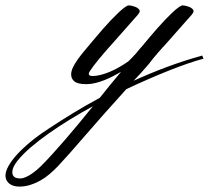

<svg xmlns="http://www.w3.org/2000/svg" viewBox="-289 -313 776 714"><path d="M264.6 -75.2Q250 -58.1 236.1 -42.7Q222.2 -27.3 208 -12.7Q267.6 -40 331.1 -63.7Q394.5 -87.4 462.9 -106.4L467.8 -94.7Q441.9 -87.9 409.2 -76.7Q376.5 -65.4 339.6 -50.8Q302.7 -36.1 262.5 -18.6Q222.2 -1 180.7 18.6Q91.3 117.2 28.3 190.4Q-34.7 263.7 -74.2 305.7Q-88.4 320.3 -104.2 334Q-120.1 347.7 -138.2 357.9Q-156.2 368.2 -176 374.5Q-195.8 380.9 -216.8 380.9Q-226.6 380.9 -235.8 378.7Q-245.1 376.5 -252.4 371.3Q-259.8 366.2 -264.2 358.2Q-268.6 350.1 -268.6 338.9Q-268.6 325.2 -258.3 305.9Q-248 286.6 -227.8 263.9Q-207.5 241.2 -177.5 216.1Q-147.5 190.9 -107.4 165Q-64 136.2 -16.8 107.4Q30.3 78.6 82 50.8Q121.6 1 161.1 -45.9Q148.4 -38.6 133.1 -30.5Q117.7 -22.5 100.8 -15.6Q84 -8.8 66.4 -4.4Q48.8 0 32.2 0Q0.5 0 -12 -10Q-24.4 -20 -24.4 -36.1Q-24.4 -48.3 -17.6 -62.7Q-10.7 -77.1 0 -92Q10.7 -106.9 23.4 -122.1Q36.1 -137.2 47.9 -151.4Q57.1 -162.1 69.3 -176.8Q81.5 -191.4 95.5 -207.3Q109.4 -223.1 123.8 -238.3Q138.2 -253.4 151.1 -265.6Q164.1 -277.8 174.3 -285.4Q184.6 -293 190.4 -293Q194.3 -293 201.2 -291.5Q208 -290 214.6 -287.4Q221.2 -284.7 225.8 -280.5Q230.5 -276.4 230.5 -271.5Q230.5 -266.1 223.4 -257.8Q216.3 -249.5 206.1 -238.3L125 -146.5Q121.6 -142.6 114 -134.3Q106.4 -126 97.2 -115Q87.9 -104 77.9 -92Q67.9 -80.1 59.8 -69.3Q51.8 -58.6 46.4 -50.3Q41 -42 41 -39.1Q41 -35.2 44.2 -32.7Q47.4 -30.3 54.7 -30.3Q69.8 -30.3 86.4 -34.7Q103 -39.1 120.4 -46.4Q137.7 -53.7 155 -63.7Q172.4 -73.7 188.5 -85Q191.4 -87.4 197.8 -94.2Q204.1 -101.1 216.8 -114.3Q223.6 -122.6 230 -130.4Q236.3 -138.2 243.2 -145.5Q247.1 -149.4 248 -151.4Q256.8 -162.1 269.3 -176.8Q281.7 -191.4 295.7 -207.3Q309.6 -223.1 324 -238.3Q338.4 -253.4 351.3 -265.6Q364.3 -277.8 374.5 -285.4Q384.8 -293 390.6 -293Q394.5 -293 401.4 -291.5Q408.2 -290 414.8 -287.4Q421.4 -284.7 426 -280.5Q430.7 -276.4 430.7 -271.5Q430.7 -266.1 423.6 -257.8Q416.5 -249.5 406.2 -238.3L325.2 -146.5Q321.8 -143.1 314.9 -135.5Q308.1 -127.9 299.6 -118.2Q291 -108.4 281.7 -97.2Q272.5 -85.9 264.6 -75.2ZM-134.8 302.7Q-116.2 284.2 -94 259.8Q-71.8 235.4 -47.1 206.8Q-22.5 178.2 3.7 146.7Q29.8 115.2 56.6 82Q11.7 106.4 -30.3 132.3Q-72.3 158.2 -108.6 183.8Q-145 209.5 -174.3 234.6Q-203.6 259.8 -222.7 283.2Q-231 293 -237.1 304.9Q-243.2 316.9 -243.2 328.1Q-243.2 337.9 -236.6 344.2Q-230 350.6 -212.9 350.6Q-205.1 350.6 -195.1 346.4Q-185.1 342.3 -174.8 335.7Q-164.6 329.1 -154.3 320.6Q-144 312 -134.8 302.7Z"/></svg>

Font: Meie Script
Style: Regular
Weight: 400
Version: Version 1.001